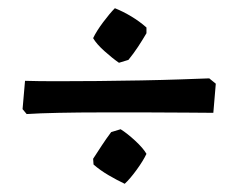

<svg xmlns="http://www.w3.org/2000/svg" viewBox="-20 -477 581 468"><path d="M270 -324Q254 -335 234.5 -352.5Q215 -370 207 -384Q215 -401 231.5 -423Q248 -445 260 -457Q280 -449 300 -437Q320 -425 337 -410V-396Q327 -379 316.5 -363Q306 -347 293 -331ZM45 -199 35 -211 41 -280Q72 -279 118.5 -279Q165 -279 218.5 -279.5Q272 -280 324.5 -281Q377 -282 420.5 -283.5Q464 -285 490 -286L506 -273L500 -202Q479 -202 436 -202.5Q393 -203 338.5 -203Q284 -203 228 -203Q172 -203 123.5 -202Q75 -201 45 -199ZM284 -29Q265 -38 244.5 -50Q224 -62 208 -76L207 -90Q218 -107 228.5 -123Q239 -139 251 -155L274 -162Q290 -152 309.5 -134Q329 -116 337 -102Q329 -85 313 -63Q297 -41 284 -29Z"/></svg>

Font: Labrada
Style: Bold
Weight: 700
Designer: Mercedes Jáuregui
Foundry: Omnibus-Type Team
Version: Version 1.000; ttfautohint (v1.8.4.7-5d5b)